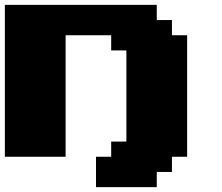

<svg xmlns="http://www.w3.org/2000/svg" viewBox="-20 -645 915 790"><path d="M375 125H625V62.5H687.5V0H750V-500H687.5V-562.5H625V-625H0V0H250V-500H437.5V-437.5H500V-62.5H437.5V0H375Z"/></svg>

Font: Faithful 32x
Style: Bold
Weight: 400
Foundry: Faithful Resource Pack
Version: Version 1.0; January 27, 2023